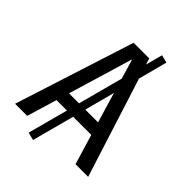

<svg xmlns="http://www.w3.org/2000/svg" viewBox="-234 -861 1042 1042"><g transform="rotate(45 286.5 -340.0)"><path d="M418 -173H279L214 70L169 59L231 -173H151L99 0H6L227 -689H347L358 -653L384 -750L429 -739L385 -572L567 0H470ZM250 -247 319 -506 285 -620 173 -247ZM396 -247 344 -421 298 -247Z"/></g></svg>

Font: Fira Sans
Style: Regular
Weight: 400
Designer: bBox Type GmbH & Carrois Corporate GbR & Edenspiekermann AG
Foundry: bBox Type GmbH & Carrois Corporate GbR & Edenspiekermann AG
Version: Version 4.301